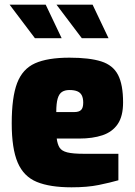

<svg xmlns="http://www.w3.org/2000/svg" viewBox="-20 -794 575 819"><path d="M285 5Q193 5 137 -18Q81 -41 55.5 -100.5Q30 -160 30 -268Q30 -379 53 -439.5Q76 -500 129.5 -524Q183 -548 276 -548Q362 -548 412 -532Q462 -516 483.5 -474.5Q505 -433 505 -357Q505 -298 482 -264.5Q459 -231 417 -217Q375 -203 318 -203H222Q225 -179 234 -164.5Q243 -150 267 -144Q291 -138 338 -138H485V-25Q450 -15 401.5 -5Q353 5 285 5ZM220 -316H297Q317 -316 326 -325Q335 -334 335 -356Q335 -375 329 -387Q323 -399 310 -404.5Q297 -410 276 -410Q257 -410 244.5 -402Q232 -394 226 -373.5Q220 -353 220 -316ZM329 -631 221 -774H375L443 -631ZM129 -631 21 -774H175L243 -631Z"/></svg>

Font: Exo Thin Black
Style: Regular
Weight: 900
Version: Version 2.000